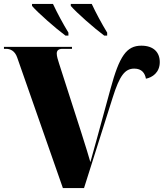

<svg xmlns="http://www.w3.org/2000/svg" viewBox="-20 -951 828 971"><path d="M311 -771H326V-786C298 -832 269 -886 248 -931H142V-921C172 -886 262 -807 311 -771ZM507 -771H522V-786C494 -832 465 -886 444 -931H338V-921C368 -886 458 -807 507 -771ZM67 -660 298 0H405L550 -458C585 -569 612 -604 659 -604C697 -604 713 -581 718 -553C749 -559 788 -583 788 -637C788 -687 756 -720 695 -720C620 -720 584 -668 539 -502L469 -246C458 -207 448 -170 437 -131C430 -156 415 -206 390 -284L279 -629C273 -648 267 -666 267 -680C267 -694 274 -704 296 -704H344V-714H0V-704H11C31 -704 55 -695 67 -660Z"/></svg>

Font: Noto Serif Display Black
Style: Regular
Weight: 900
Designer: Monotype Design Team
Foundry: Monotype Imaging Inc.
Version: Version 2.009